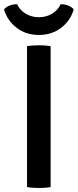

<svg xmlns="http://www.w3.org/2000/svg" viewBox="-40 -907 378 931"><path d="M91 -683Q104 -685.5 120 -686.5Q136 -687.5 148 -687.5Q161 -687.5 176.8 -686.5Q192.5 -685.5 205.5 -683V0Q192.5 2.5 176.8 3.5Q161 4.5 148 4.5Q136 4.5 120 3.5Q104 2.5 91 0ZM317.5 -861.5Q302 -807 256.5 -772.2Q211 -737.5 148.5 -737.5Q85.5 -737.5 40.5 -772.2Q-4.5 -807 -20.5 -861.5Q-9.5 -874 8 -880.5Q25.5 -887 43 -886.5Q56.5 -857 85.2 -840.2Q114 -823.5 148.5 -823.5Q183.5 -823.5 212 -840.2Q240.5 -857 254 -886.5Q272 -887 289.5 -880.5Q307 -874 317.5 -861.5Z"/></svg>

Font: Signika Negative Light Medium
Style: Regular
Weight: 500
Version: Version 2.001